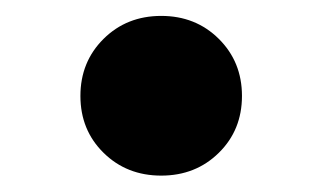

<svg xmlns="http://www.w3.org/2000/svg" viewBox="-20 -575 401 239"><path d="M180.7 -356.4Q137.7 -356.4 108.9 -384.8Q80.1 -413.1 80.1 -455.6Q80.1 -498 108.9 -526.6Q137.7 -555.2 180.7 -555.2Q223.6 -555.2 252.4 -526.6Q281.2 -498 281.2 -455.6Q281.2 -413.1 252.4 -384.8Q223.6 -356.4 180.7 -356.4Z"/></svg>

Font: Inter 16pt Black
Style: Regular
Weight: 900
Version: Version 4.001;git-66647c0bb